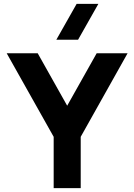

<svg xmlns="http://www.w3.org/2000/svg" viewBox="-20 -972 694 992"><path d="M271 -766.6 376 -952.1H488.3L383.3 -766.6ZM257.3 0V-265.1L14.6 -696.8H174.8L327.1 -425.8L479.5 -696.8H639.2L397 -265.1V0Z"/></svg>

Font: Basically A Sans Serif
Style: Bold
Weight: 700
Designer: Hyung-Suk Kim
Foundry: Mental Design
Version: 1.000